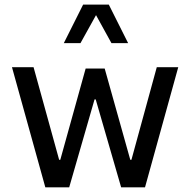

<svg xmlns="http://www.w3.org/2000/svg" viewBox="-20 -801 811 821"><path d="M445.3 -781.2H335.4L252.9 -616.7H324.2L390.6 -736.3L456.5 -616.7H527.8ZM537.1 -117.7 427.7 -507.8H346.2L237.8 -117.7H232.9L123.5 -513.7H31.2L173.8 0H275.9L384.3 -376H389.2L498 0H600.1L742.2 -513.7H650.4L542 -117.7Z"/></svg>

Font: Estedad Medium
Style: Regular
Weight: 500
Designer: Amin Abedi
Version: Version 7.3